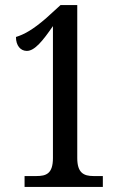

<svg xmlns="http://www.w3.org/2000/svg" viewBox="-20 -738 486 758"><path d="M77 0H386V-43H349C310 -43 285 -56 285 -114V-718H219L163 -667C109 -620 75 -602 43 -592C43 -558 61 -537 86 -537C117 -537 149 -577 189 -635V-114C189 -52 162 -43 124 -43H77Z"/></svg>

Font: Noto Serif Georgian ExtraCondensed Medium
Style: Regular
Weight: 500
Width: 2
Designer: Monotype Design Team, Akaki Razmadze
Foundry: Google LLC
Version: Version 2.003